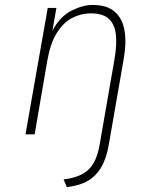

<svg xmlns="http://www.w3.org/2000/svg" viewBox="-20 -543 572 776"><path d="M250 213 237 182Q301 175 335.8 144.2Q370.5 113.5 383 40L443 -305Q452.5 -360.5 448.5 -401.8Q444.5 -443 420.8 -466Q397 -489 347 -489Q308 -489 272.2 -470.8Q236.5 -452.5 210 -410.5Q183.5 -368.5 171 -297L120 0H83L173 -511H208L192 -419Q222 -476 268.2 -499.5Q314.5 -523 354 -523Q413 -523 444.2 -495.2Q475.5 -467.5 483.5 -418.5Q491.5 -369.5 480 -305L420 40Q413 81 399.8 111.8Q386.5 142.5 366.2 163.5Q346 184.5 317.2 196.8Q288.5 209 250 213Z"/></svg>

Font: Overpass Thin
Style: Italic
Weight: 250
Italic angle: -10°
Designer: Delve Withrington, Dave Bailey, Thomas Jockin
Foundry: Delve Fonts LLC
Version: Version 4.000